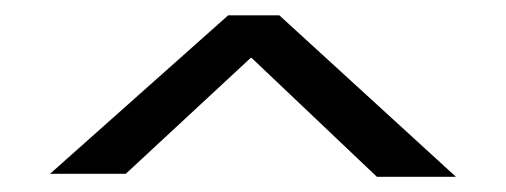

<svg xmlns="http://www.w3.org/2000/svg" viewBox="-20 -556 656 249"><path d="M342.3 -536.1 571.3 -326.7H468.8L306.2 -481H305.2L143.1 -330.6H44.9L275.9 -536.1Z"/></svg>

Font: Parastoo Print
Style: Print-Bold
Weight: 700
Foundry: Saber Rastikerdar (saber.rastikerdar@gmail.com)
Version: Version 1.0.0-alpha3